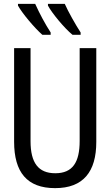

<svg xmlns="http://www.w3.org/2000/svg" viewBox="-20 -963 570 993"><path d="M355 -783H397V-795C371 -835 332 -904 315 -943H228V-934C248 -896 313 -817 355 -783ZM199 -783H242V-795C214 -838 185 -892 162 -943H73V-934C95 -894 158 -819 199 -783ZM265 10C411 10 478 -75 478 -229V-714H392V-234C392 -124 356 -67 266 -67C178 -67 138 -121 138 -233V-714H53V-230C53 -72 120 10 265 10Z"/></svg>

Font: Noto Sans Mono Condensed
Style: Regular
Weight: 400
Width: 3
Designer: Monotype Design Team
Foundry: Monotype Imaging Inc.
Version: Version 2.014